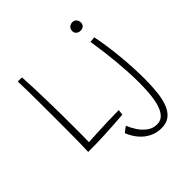

<svg xmlns="http://www.w3.org/2000/svg" viewBox="-230 -845 1246 1246"><g transform="rotate(-45 393.0 -222.0)"><path d="M100.5 -1Q102 -28.5 102.8 -77Q103.5 -125.5 103.8 -186.2Q104 -247 104 -312Q104 -377 103.8 -440.5Q103.5 -504 102.8 -557.8Q102 -611.5 100.5 -647Q103 -647.5 107 -647.8Q111 -648 114 -648Q121.5 -648 129 -647.2Q136.5 -646.5 139 -646Q142 -600.5 144 -541Q146 -481.5 147.5 -416.8Q149 -352 149.5 -289Q150 -226 150 -173.5Q150 -128 149.8 -93.8Q149.5 -59.5 148.5 -42.5Q178.5 -44.5 227.5 -46.8Q276.5 -49 331 -51Q385.5 -53 432.5 -53Q432 -46.5 431.2 -39.8Q430.5 -33 429.8 -26.8Q429 -20.5 428 -15.5Q376 -11.5 334.5 -9Q293 -6.5 256 -4.5Q216.5 -2.5 179.5 -1.8Q142.5 -1 100.5 -1ZM695.5 -76.5Q695.5 -16 690 38.8Q684.5 93.5 669 136Q653.5 178.5 624 202.8Q594.5 227 546.5 227Q503 227 465.8 208.8Q428.5 190.5 400.5 157.8Q372.5 125 355 81.5Q359.5 77 366.2 71.5Q373 66 380.5 60.8Q388 55.5 393.5 51.5Q405 80.5 425.5 112.5Q446 144.5 475.8 166.8Q505.5 189 543.5 189Q579.5 189 601.2 164Q623 139 634.2 98Q645.5 57 649.2 8.2Q653 -40.5 653 -88.5Q653 -133.5 650.2 -183Q647.5 -232.5 642.8 -284.5Q638 -336.5 631.2 -389.5Q624.5 -442.5 616 -495.5L654.5 -499.5Q664.5 -449 672.2 -394.8Q680 -340.5 685.2 -285.5Q690.5 -230.5 693 -177.5Q695.5 -124.5 695.5 -76.5ZM624.5 -669.5Q636.5 -669.5 644.8 -663.5Q653 -657.5 657.2 -648.2Q661.5 -639 661.5 -628.5Q661.5 -617 656.5 -608.8Q651.5 -600.5 642.5 -596.2Q633.5 -592 621.5 -592Q611 -592 601.8 -596.5Q592.5 -601 587 -609.2Q581.5 -617.5 581.5 -629.5Q581.5 -641.5 587 -650.5Q592.5 -659.5 602.2 -664.5Q612 -669.5 624.5 -669.5Z"/></g></svg>

Font: Grandstander Thin Thin
Style: Regular
Weight: 250
Version: Version 1.200